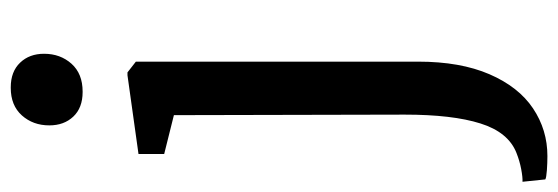

<svg xmlns="http://www.w3.org/2000/svg" viewBox="-384 -452 1063 366"><g transform="rotate(-90 148.0 -268.5)"><path d="M38 -487.5V-536.5L188 -557.5H193.5L214 -541.5V-3.5Q214 77 190 132.5Q166 188 125 215.5Q84 243 34 243Q21 243 7 242Q-7 241 -10.5 239L-15 195.5Q-6.5 196 9.2 193Q25 190 40 184Q79.5 168.5 96.2 115.2Q113 62 113 -29L112 -469ZM156 -643Q126 -643 109.2 -660.8Q92.5 -678.5 92.5 -706.5Q92.5 -737.5 111.5 -758.8Q130.5 -780 164 -780H165Q195 -780 212 -762.2Q229 -744.5 229 -716.5Q229 -685.5 210 -664.2Q191 -643 157 -643Z"/></g></svg>

Font: Merriweather 12pt
Style: Regular
Weight: 400
Designer: Eben Sorkin
Foundry: Eben Sorkin
Version: Version 2.100